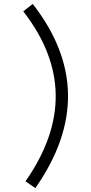

<svg xmlns="http://www.w3.org/2000/svg" viewBox="-20 -962 466 979"><path d="M109.9 -37.6Q423.8 -485.8 98.6 -904.3L147 -941.9Q500 -488.3 160.2 -2.9Z"/></svg>

Font: Amiri Typewriter
Style: Bold
Weight: 700
Monospace: yes
Designer: Khaled Hosny
Version: Version 1.1